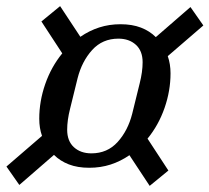

<svg xmlns="http://www.w3.org/2000/svg" viewBox="-20 -662 683 626"><path d="M271 -115Q233 -115 204.5 -126Q176 -137 156 -157L43 -59L1 -119L117 -219Q108 -244 108 -275Q108 -332 127.5 -388Q147 -444 183 -488L115 -592L176 -642L242 -542Q271 -562 303.5 -572.5Q336 -583 373 -583Q411 -583 439.5 -572Q468 -561 488 -541L601 -639L643 -579L527 -479Q536 -453 536 -423Q536 -366 516.5 -310Q497 -254 461 -210L529 -106L468 -56L402 -156Q373 -136 340.5 -125.5Q308 -115 271 -115ZM278 -162Q330 -162 363.5 -199Q397 -236 411 -291Q426 -353 435.5 -390.5Q445 -428 445 -459Q445 -496 423 -516Q401 -536 366 -536Q314 -536 280.5 -499Q247 -462 233 -407Q218 -345 208.5 -307.5Q199 -270 199 -239Q199 -202 221 -182Q243 -162 278 -162Z"/></svg>

Font: IBM Plex Serif Medm
Style: Italic
Weight: 500
Italic angle: -14°
Designer: Mike Abbink, Paul van der Laan, Pieter van Rosmalen
Foundry: Bold Monday
Version: Version 3.001